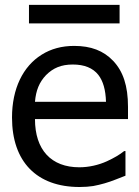

<svg xmlns="http://www.w3.org/2000/svg" viewBox="-20 -747 566 780"><path d="M465.8 -727.1H97.7V-651.9H465.8ZM303.2 12.7C324.2 12.7 342.8 11.2 358.4 8.8C390.1 2.9 420.4 -5.9 449.7 -17.6L489.7 -33.2V-133.3H484.4C466.3 -118.7 442.9 -105 414.1 -91.8C380.9 -76.7 341.3 -67.4 302.2 -67.4C188.5 -67.4 122.1 -137.7 122.1 -263.2H500V-313C500 -398.4 480 -457.5 439.5 -500C400.4 -541 349.6 -560.5 281.2 -560.5C231.4 -560.5 187.5 -548.8 149.4 -524.9C73.2 -477.5 28.8 -386.7 28.8 -269.5C28.8 -89.8 129.4 12.7 303.2 12.7ZM122.1 -333.5C126 -379.9 139.6 -413.1 167 -441.9C195.8 -470.7 228.5 -484.9 275.9 -484.9C322.8 -484.9 357.4 -470.7 379.4 -442.9C398.9 -418 409.2 -381.8 410.6 -333.5Z"/></svg>

Font: SG Kara SemiBold
Style: Regular
Weight: 400
Designer: Damoon Khanjanzadeh
Version: Version 1.000